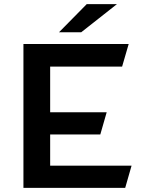

<svg xmlns="http://www.w3.org/2000/svg" viewBox="-20 -914 710 934"><path d="M375 -757 549 -894H402L267 -757ZM620 -108 589 0H94V-700H606L574 -590H224V-368H499L468 -260H224V-108Z"/></svg>

Font: Talent
Style: Bold
Weight: 600
Designer: Mike Powis
Version: Version 1.001;hotconv 1.0.109;makeotfexe 2.5.65596